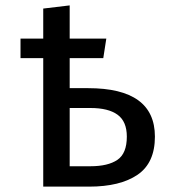

<svg xmlns="http://www.w3.org/2000/svg" viewBox="-20 -695 655 715"><path d="M239.5 -674.9V-551.3H375.9L364.6 -478.5H239.5V-366.7H308.2Q556.9 -366.7 556.9 -186.2Q556.9 -88.2 492.1 -44.1Q427.2 0 311.8 0H141V-478.5H56.4V-551.3H141V-663.1ZM239.5 -292.8V-75.9H316.9Q382.1 -75.9 417.2 -99.7Q452.3 -123.6 452.3 -186.2Q452.3 -242.6 417.9 -267.7Q383.6 -292.8 316.9 -292.8Z"/></svg>

Font: Fira Code Fixed Retina
Style: Regular
Weight: 450
Monospace: yes
Designer: Carrois Corporate, Edenspiekermann AG, Nikita Prokopov
Foundry: Carrois Corporate, Edenspiekermann AG, Nikita Prokopov
Version: Version 5.002